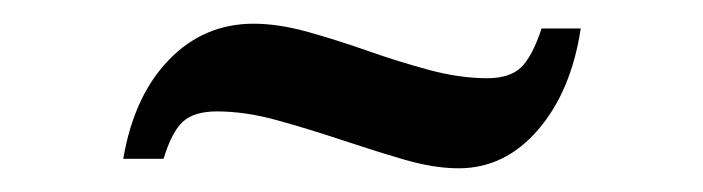

<svg xmlns="http://www.w3.org/2000/svg" viewBox="-20 -383 593 162"><path d="M84 -249Q93 -302 122.5 -332.5Q152 -363 194 -363Q215 -363 240 -356Q265 -349 290.5 -340Q316 -331 342 -324Q368 -317 391 -317Q410 -317 419.5 -326Q429 -335 437 -359H470Q462 -306 434 -273.5Q406 -241 367 -241Q346 -241 320.5 -248.5Q295 -256 268 -265Q241 -274 214 -281.5Q187 -289 163 -289Q144 -289 134.5 -280.5Q125 -272 118 -249Z"/></svg>

Font: Libre Baskerville
Style: Regular
Weight: 400
Designer: Pablo Impallari, Rodrigo Fuenzalida
Foundry: Pablo Impallari, Rodrigo Fuenzalida
Version: Version 1.000; ttfautohint (v0.93) -l 8 -r 50 -G 200 -x 14 -